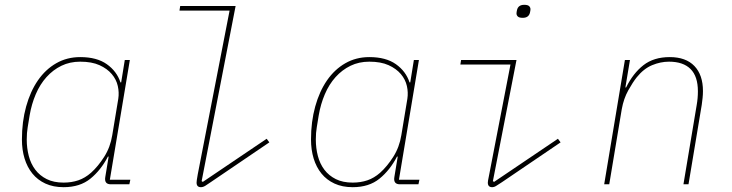

<svg xmlns="http://www.w3.org/2000/svg" viewBox="-20 -765 3040 797"><path d="M244 12Q201 12 168.5 -3Q136 -18 114.5 -44.5Q93 -71 82 -107Q71 -143 71 -186Q71 -260 88.5 -323Q106 -386 137.5 -431.5Q169 -477 213.5 -502.5Q258 -528 313 -528Q382 -528 423.5 -498.5Q465 -469 480 -423H483L498 -516H519L436 -19H521L517 0H440Q412 0 417 -30L431 -115H428Q399 -59 355.5 -23.5Q312 12 244 12ZM244 -7Q277 -7 305 -16.5Q333 -26 358 -48Q387 -74 412.5 -114Q438 -154 446 -204L471 -355Q475 -381 469 -408Q463 -435 444 -457.5Q425 -480 393 -494.5Q361 -509 313 -509Q270 -509 235 -492Q200 -475 173 -445Q146 -415 128.5 -374Q111 -333 103 -286L95 -237Q91 -214 91 -186Q91 -150 99.5 -117.5Q108 -85 126.5 -60.5Q145 -36 174 -21.5Q203 -7 244 -7Z M814 12Q796 12 796 -7Q796 -10 797 -18Q798 -26 801 -42L933 -721H725L728 -740H958L817 -13L822 -10L1087 -189L1098 -174L855 -9Q842 0 832.5 6Q823 12 814 12Z M1444 12Q1401 12 1368.5 -3Q1336 -18 1314.5 -44.5Q1293 -71 1282 -107Q1271 -143 1271 -186Q1271 -260 1288.5 -323Q1306 -386 1337.5 -431.5Q1369 -477 1413.5 -502.5Q1458 -528 1513 -528Q1582 -528 1623.5 -498.5Q1665 -469 1680 -423H1683L1698 -516H1719L1636 -19H1721L1717 0H1640Q1612 0 1617 -30L1631 -115H1628Q1599 -59 1555.5 -23.5Q1512 12 1444 12ZM1444 -7Q1477 -7 1505 -16.5Q1533 -26 1558 -48Q1587 -74 1612.5 -114Q1638 -154 1646 -204L1671 -355Q1675 -381 1669 -408Q1663 -435 1644 -457.5Q1625 -480 1593 -494.5Q1561 -509 1513 -509Q1470 -509 1435 -492Q1400 -475 1373 -445Q1346 -415 1328.5 -374Q1311 -333 1303 -286L1295 -237Q1291 -214 1291 -186Q1291 -150 1299.5 -117.5Q1308 -85 1326.5 -60.5Q1345 -36 1374 -21.5Q1403 -7 1444 -7Z M2150 -691Q2135 -691 2129.5 -696.5Q2124 -702 2124 -709Q2124 -712 2124.5 -715Q2125 -718 2126 -723Q2131 -745 2156 -745Q2171 -745 2176.5 -739.5Q2182 -734 2182 -727Q2182 -724 2181.5 -721Q2181 -718 2180 -713Q2175 -691 2150 -691ZM2023 12Q2005 12 2005 -7Q2005 -10 2006 -16.5Q2007 -23 2011 -42L2099 -497H1891L1894 -516H2124L2026 -13L2031 -10L2296 -189L2307 -174L2064 -9Q2051 -1 2041.5 5.5Q2032 12 2023 12Z M2488 0 2574 -516H2595L2576 -402H2579Q2608 -461 2651 -494.5Q2694 -528 2760 -528Q2827 -528 2862.5 -491Q2898 -454 2898 -387Q2898 -373 2896.5 -358.5Q2895 -344 2893 -330L2838 0H2817L2872 -329Q2877 -357 2877 -386Q2877 -448 2846.5 -478.5Q2816 -509 2757 -509Q2722 -509 2687 -494.5Q2652 -480 2623 -444Q2607 -424 2588 -390Q2569 -356 2561 -312L2509 0Z"/></svg>

Font: IBM Plex Mono Thin
Style: Italic
Weight: 100
Italic angle: -9°
Monospace: yes
Designer: Mike Abbink, Paul van der Laan, Pieter van Rosmalen
Foundry: Bold Monday
Version: Version 2.3